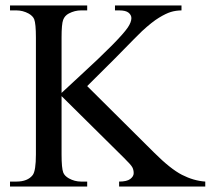

<svg xmlns="http://www.w3.org/2000/svg" viewBox="-20 -682 770 702"><path d="M298.8 -367.2 543 -124.5Q603 -64.5 645.5 -42.7Q688 -21 730.5 -18.1V0H415.5V-18.1Q443.8 -18.1 456.3 -27.6Q468.8 -37.1 468.8 -48.8Q468.8 -60.5 464.1 -69.8Q459.5 -79.1 433.6 -104.5L205.1 -330.6V-117.2Q205.1 -66.9 211.4 -50.8Q216.3 -38.6 231.9 -29.8Q252.9 -18.1 276.4 -18.1H298.8V0H16.6V-18.1H40Q81.1 -18.1 99.6 -42Q111.3 -57.6 111.3 -117.2V-544.9Q111.3 -595.2 105 -611.8Q100.1 -623.5 85 -632.3Q63.5 -644 40 -644H16.6V-662.1H298.8V-644H276.4Q253.4 -644 231.9 -632.8Q216.8 -625 210.9 -609.4Q205.1 -593.8 205.1 -544.9V-342.3Q214.8 -351.6 272 -404.3Q417 -537.1 447.3 -581.5Q460.4 -601.1 460.4 -615.7Q460.4 -627 450.2 -635.5Q439.9 -644 415.5 -644H400.4V-662.1H643.6V-644Q622.1 -643.6 604.5 -638.2Q586.9 -632.8 561.5 -617.4Q536.1 -602.1 499 -567.9Q488.3 -558.1 399.9 -467.8Z"/></svg>

Font: Jameel Khushkhat-L
Style: Regular
Weight: 400
Version: Version 3.5